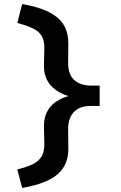

<svg xmlns="http://www.w3.org/2000/svg" viewBox="-20 -722 595 944"><path d="M89 202 65 111Q110 100 139.5 86Q169 72 184 48Q199 24 198 -17L196 -102Q196 -161 229.5 -199Q263 -237 329 -253V-246Q263 -264 229.5 -302Q196 -340 196 -398L198 -483Q199 -523 184.5 -546Q170 -569 140.5 -583Q111 -597 65 -609L89 -702Q143 -693 184.5 -678Q226 -663 256 -640.5Q286 -618 301 -585Q316 -552 316 -507L315 -412Q315 -357 344 -329.5Q373 -302 428 -301H470V-201H426Q371 -201 343 -171Q315 -141 315 -88L316 7Q317 88 263.5 134.5Q210 181 89 202Z"/></svg>

Font: Lexend Exa Medium
Style: Regular
Weight: 500
Designer: Bonnie Shaver-Troup, Thomas Jockin
Foundry: Lexend
Version: Version 1.007